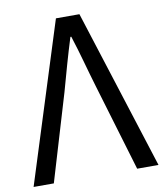

<svg xmlns="http://www.w3.org/2000/svg" viewBox="-83 -802 740 869"><g transform="rotate(-10 287.5 -367.0)"><path d="M1 0H94L213 -398C237 -484 256 -554 283 -640H287C315 -554 332 -484 358 -398L477 0H575L341 -734H233Z"/></g></svg>

Font: DAIFUKU Sans JP
Style: Regular
Weight: 400
Designer: Original font ‘Source Han Sans JP’ : Ryoko NISHIZUKA  (kana, bopomofo & ideographs); Paul D. Hunt (Latin, Greek & Cyrill
Foundry: Daifuku
Version: Version 1.001